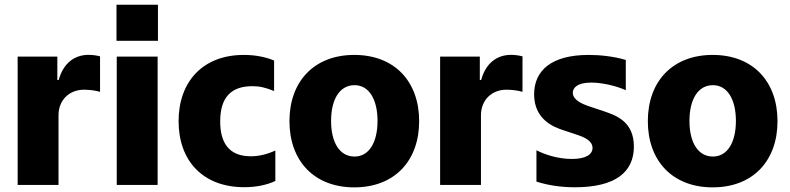

<svg xmlns="http://www.w3.org/2000/svg" viewBox="-20 -786 3359 816"><path d="M55 0H228.7V-296.2C228.7 -361.2 274.9 -404.8 337 -404.8C357.6 -404.8 388.5 -401.3 405.2 -395.6V-546.5C390.6 -550.4 372.9 -552.9 356.5 -552.9C296.9 -552.9 249.3 -518.1 229.4 -446H223.7V-545.5H55Z M475.1 -766V-612.6H651.3V-766ZM476.2 0H649.9V-545.5H476.2Z M1018.1 9.6C1067.5 9.6 1112.2 0.7 1150.2 -16.7V-146.3C1115.4 -130.3 1081 -121.8 1045.8 -121.8C953.5 -121.8 915.8 -178.6 915.8 -269.9C915.8 -372.9 963.1 -419.7 1052.2 -419.7C1081.3 -419.7 1105.8 -415.1 1144.9 -399.1V-528.8C1107.2 -544.4 1063.6 -552.6 1016.3 -552.6C841.3 -552.6 739 -438.2 739 -271C739 -102.6 842.3 9.6 1018.1 9.6Z M1485.8 10.3C1657.3 10.3 1761.4 -103 1761.4 -271C1761.4 -439.3 1657.3 -552.6 1485.8 -552.6C1314.3 -552.6 1210.2 -439.3 1210.2 -271C1210.2 -103 1314.3 10.3 1485.8 10.3ZM1486.9 -120.7C1422.6 -120.7 1387.1 -181.8 1387.1 -272C1387.1 -362.6 1422.6 -424 1486.9 -424C1549 -424 1584.5 -362.6 1584.5 -272C1584.5 -181.8 1549 -120.7 1486.9 -120.7Z M1850.5 0H2024.1V-296.2C2024.1 -361.2 2070.3 -404.8 2132.5 -404.8C2153.1 -404.8 2183.9 -401.3 2200.6 -395.6V-546.5C2186.1 -550.4 2168.3 -552.9 2152 -552.9C2092.3 -552.9 2044.7 -518.1 2024.9 -446H2019.2V-545.5H1850.5Z M2423.7 9.9C2595.9 9.9 2674 -55 2674 -163C2674 -269.2 2599.4 -295.1 2546.5 -313.2L2483.7 -334.2C2454.2 -344.1 2414.4 -361.2 2414.4 -391.7C2414.4 -411.9 2432.2 -435 2492.5 -435C2546.9 -435 2607.6 -417.3 2639.6 -402.7V-531.2C2587.4 -546.9 2528.1 -552.6 2481.9 -552.6C2322.8 -552.6 2250 -485.8 2250 -384.9C2250 -276.3 2336.3 -245 2373.2 -233L2432.5 -213.1C2462.4 -203.5 2498.2 -187.9 2498.2 -157.3C2498.2 -129.6 2469.5 -110.4 2410.5 -110.4C2352.6 -110.4 2296.2 -128.6 2259.9 -147.4V-14.2C2312.1 2.5 2366.8 9.9 2423.7 9.9Z M3008.9 10.3C3180.4 10.3 3284.4 -103 3284.4 -271C3284.4 -439.3 3180.4 -552.6 3008.9 -552.6C2837.4 -552.6 2733.3 -439.3 2733.3 -271C2733.3 -103 2837.4 10.3 3008.9 10.3ZM3009.9 -120.7C2945.7 -120.7 2910.2 -181.8 2910.2 -272C2910.2 -362.6 2945.7 -424 3009.9 -424C3072.1 -424 3107.6 -362.6 3107.6 -272C3107.6 -181.8 3072.1 -120.7 3009.9 -120.7Z"/></svg>

Font: TID UI Extra Bold
Style: Regular
Weight: 800
Designer: The TID Project Authors
Foundry: Bakken & Bæck
Version: Version 1.001;hotconv 1.0.109;makeotfexe 2.5.65596